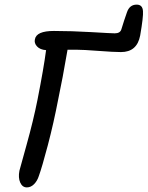

<svg xmlns="http://www.w3.org/2000/svg" viewBox="-20 -834 638 830"><path d="M96.2 -23.9Q76.7 -23.9 67.4 -44.9Q58.1 -65.9 64 -96.2Q64.5 -99.1 94.5 -206.5Q124.5 -314 142.1 -402.8Q168.9 -538.6 179.2 -617.2Q153.3 -619.1 140.1 -633.3Q127 -647.5 130.9 -664.1Q137.2 -700.2 212.9 -700.2Q289.1 -700.2 376 -695.1Q462.9 -689.9 476.1 -689.9Q500 -689.9 504.9 -708Q516.6 -746.6 528.8 -780.8Q540 -814 570.8 -814Q596.7 -814 598.1 -785.2Q600.1 -762.2 585.9 -680.2Q572.3 -608.9 502.9 -608.9Q471.7 -608.9 405.3 -614Q338.9 -619.1 309.1 -619.1H272Q250 -490.7 231.9 -405.8Q211.9 -301.8 186.8 -206.3Q161.6 -110.8 147.9 -73.2Q141.1 -51.8 127.2 -37.8Q113.3 -23.9 96.2 -23.9Z"/></svg>

Font: Shantell Sans Irregular Bouncy
Style: Italic
Weight: 400
Italic angle: -11.31°
Designer: Stephen Nixon, Anya Danilova, Shantell Martin
Foundry: Arrow Type
Version: Version 1.006;[9816181b4]